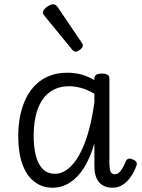

<svg xmlns="http://www.w3.org/2000/svg" viewBox="-20 -858 662 895"><path d="M225 17Q176 17 139.5 -11.5Q103 -40 84 -93.5Q65 -147 65 -223Q65 -275 74.5 -320.5Q84 -366 102.5 -402.5Q121 -439 148.5 -465Q176 -491 212 -505Q248 -519 294 -519Q328 -519 358 -511Q388 -503 420 -485V-494Q420 -504 428.5 -509.5Q437 -515 454 -515Q472 -515 481 -509.5Q490 -504 490 -493V-100Q490 -82 492 -70Q494 -58 499.5 -52Q505 -46 514 -46Q525 -46 533 -52Q541 -58 549.5 -71.5Q558 -85 567 -107Q571 -116 579 -118Q587 -120 598 -115Q610 -111 615 -103.5Q620 -96 616 -86Q606 -57 589.5 -33.5Q573 -10 552 3.5Q531 17 505 17Q484 17 468 10.5Q452 4 441 -9.5Q430 -23 425 -41.5Q420 -60 420 -84Q420 -110 420 -136.5Q420 -163 420 -190Q400 -120 370.5 -74.5Q341 -29 304.5 -6Q268 17 225 17ZM137 -224Q137 -175 146.5 -135Q156 -95 178 -71.5Q200 -48 237 -48Q277 -48 313.5 -86Q350 -124 377.5 -198Q405 -272 420 -381V-421Q386 -441 356.5 -448.5Q327 -456 302 -456Q270 -456 244 -446Q218 -436 198 -417Q178 -398 164.5 -370Q151 -342 144 -305.5Q137 -269 137 -224ZM333 -617Q329 -617 325 -619Q321 -621 316 -627L190 -781Q184 -788 182 -791.5Q180 -795 180 -801Q180 -808 188.5 -817Q197 -826 208 -832Q219 -838 228 -838Q239 -838 248 -826L361 -659Q365 -654 365.5 -651Q366 -648 366 -645Q366 -637 354 -627Q342 -617 333 -617Z"/></svg>

Font: Playwrite FR Moderne Light
Style: Regular
Weight: 300
Version: Version 1.002